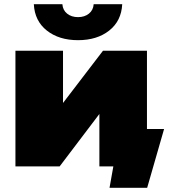

<svg xmlns="http://www.w3.org/2000/svg" viewBox="-20 -787 802 908"><path d="M498 101 516 0H450V-248L262 0H53V-547H278V-300L467 -547H675V-177H756L676 101ZM349 -597Q259 -597 201.5 -642.5Q144 -688 140 -767H275Q277 -739 297.5 -722.5Q318 -706 349 -706Q380 -706 400.5 -722.5Q421 -739 423 -767H558Q554 -688 496.5 -642.5Q439 -597 349 -597Z"/></svg>

Font: Montserrat Black
Style: Regular
Weight: 900
Designer: Julieta Ulanovsky
Foundry: Julieta Ulanovsky
Version: Version 9.000; ttfautohint (v1.8.4.7-5d5b)